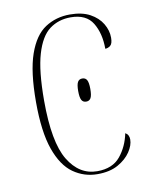

<svg xmlns="http://www.w3.org/2000/svg" viewBox="-68 -593 506 654"><g transform="rotate(-10 184.5 -266.0)"><path d="M217 10Q171 10 133.5 -16.5Q96 -43 74.5 -104Q53 -165 53 -268Q53 -373 74 -433Q95 -493 132.5 -517.5Q170 -542 218 -542Q260 -542 287.5 -527Q315 -512 329 -488.5Q343 -465 343 -440Q343 -419 334.5 -412.5Q326 -406 317 -406Q317 -459 295 -495.5Q273 -532 219 -532Q177 -532 146 -509Q115 -486 98 -428.5Q81 -371 81 -268Q81 -124 118.5 -62Q156 0 218 0Q271 0 298 -33Q325 -66 334 -111Q347 -104 347 -87Q347 -67 332 -44.5Q317 -22 288.5 -6Q260 10 217 10ZM222 -240Q211 -240 206 -249Q201 -258 201 -280Q201 -302 206 -311Q211 -320 222 -320Q233 -320 238 -311Q243 -302 243 -280Q243 -258 238 -249Q233 -240 222 -240Z"/></g></svg>

Font: Noto Serif Display Condensed Thin
Style: Regular
Weight: 100
Width: 3
Designer: Monotype Design Team
Foundry: Monotype Imaging Inc.
Version: Version 2.009